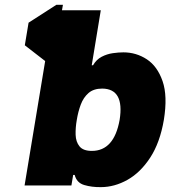

<svg xmlns="http://www.w3.org/2000/svg" viewBox="-20 -770 718 797"><path d="M213.9 -750H241.2L237.3 -727.5H398.4L360.8 -499H366.2Q379.9 -522.9 402.1 -534.4Q424.3 -545.9 448.5 -549.3Q472.7 -552.7 492.2 -552.7Q545.4 -552.7 589.4 -523.9Q633.3 -495.1 654.8 -433.3Q676.3 -371.6 660.2 -272.5Q644 -177.7 603.5 -115.7Q563 -53.7 509 -23.4Q455.1 6.8 398.4 6.8Q360.8 7.3 329.6 -2Q298.3 -11.2 290 -43.9H283.7L276.4 0H82L167.5 -516.6L83 -582L98.6 -675.8ZM476.6 -272.5Q497.1 -401.4 404.3 -402.3Q368.7 -402.3 347.4 -383.8Q326.2 -365.2 315.2 -335.7Q304.2 -306.2 298.8 -272.5Q293 -239.7 293.9 -210.4Q294.9 -181.2 310.1 -162.4Q325.2 -143.6 361.3 -143.6Q453.6 -143.6 476.6 -272.5Z"/></svg>

Font: Inter Display Black
Style: Italic
Weight: 900
Italic angle: -9.39999°
Designer: Rasmus Andersson
Foundry: rsms
Version: Version 4.000;git-a52131595